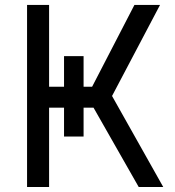

<svg xmlns="http://www.w3.org/2000/svg" viewBox="-20 -747 698 767"><path d="M235.8 -522.7V-400.6H176.1V-727.3H88.1V0H176.1V-316.8H235.8V-201.7H313.9V-316.8H353.7L534.1 0H632.1L427.6 -363.6L619.3 -727.3H517L348 -400.6H313.9V-522.7Z"/></svg>

Font: Magic Ui Pro
Style: Regular
Weight: 400
Designer: Stefan Endress, Andreas Faust
Version: Version 1.000;FEAKit 1.0